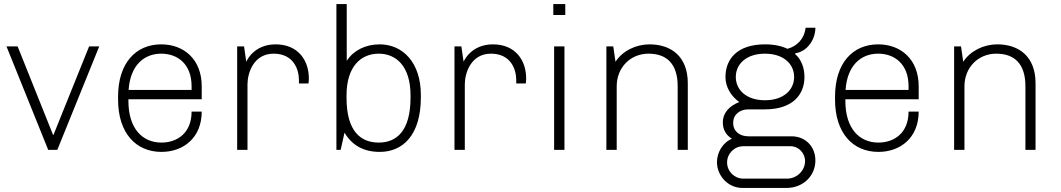

<svg xmlns="http://www.w3.org/2000/svg" viewBox="-20 -740 5241 948"><path d="M263 0 470 -511H420L244 -74H242L67 -511H12L218 0Z M976 -189H926C926 -84 856 -36 777 -36C685 -36 614 -103 614 -242V-250H976V-314C976 -447 888 -521 776 -521C650 -521 563 -428 563 -263V-248C563 -83 651 10 777 10C887 10 976 -61 976 -189ZM776 -475C858 -475 926 -423 926 -314V-296H615C623 -416 690 -475 776 -475Z M1456 -328H1503C1503 -328 1505 -338 1505 -352C1505 -442 1452 -521 1341 -521C1230 -521 1196 -435 1196 -435L1185 -511H1151V0H1202V-324C1202 -379 1232 -475 1331 -475C1430 -475 1456 -397 1456 -344Z M1692 -440V-720H1641V0H1662L1681 -85C1719 -21 1777 10 1855 10C1967 10 2058 -70 2058 -260V-271C2058 -433 1967 -521 1855 -521C1783 -521 1725 -490 1692 -440ZM1691 -257V-269C1691 -413 1763 -475 1850 -475C1937 -475 2007 -412 2007 -269V-258C2007 -92 1937 -36 1850 -36C1764 -36 1691 -88 1691 -257Z M2529 -328H2576C2576 -328 2578 -338 2578 -352C2578 -442 2525 -521 2414 -521C2303 -521 2269 -435 2269 -435L2258 -511H2224V0H2275V-324C2275 -379 2305 -475 2404 -475C2503 -475 2529 -397 2529 -344Z M2712 -720V-666H2771V-720ZM2716 0H2767V-511H2716Z M3326 0H3376V-329C3376 -462 3293 -521 3187 -521C3120 -521 3054 -489 3019 -435L3008 -511H2974V0H3025V-314C3025 -406 3092 -475 3182 -475C3272 -475 3326 -425 3326 -314Z M3888 -67H3675C3633 -67 3600 -91 3600 -133C3600 -175 3633 -200 3675 -200H3757C3893 -200 3952 -272 3952 -360C3952 -406 3936 -447 3906 -473L3907 -477C3968 -486 4006 -547 4006 -603H3958C3951 -548 3916 -512 3868 -499C3839 -513 3802 -521 3757 -521C3621 -521 3562 -449 3562 -360C3562 -310 3589 -266 3630 -236C3581 -217 3549 -183 3549 -135C3549 -101 3564 -73 3594 -55C3548 -36 3520 13 3520 61C3520 126 3573 188 3646 188H3863C3946 188 4006 128 4006 52C4006 -15 3958 -67 3888 -67ZM3901 -360C3901 -297 3850 -245 3757 -245C3664 -245 3613 -297 3613 -360C3613 -423 3664 -475 3757 -475C3850 -475 3901 -423 3901 -360ZM3866 142H3650C3606 142 3570 106 3570 62C3570 18 3606 -18 3650 -18H3884C3923 -18 3955 16 3955 55C3955 103 3914 142 3866 142Z M4516 -189H4466C4466 -84 4396 -36 4317 -36C4225 -36 4154 -103 4154 -242V-250H4516V-314C4516 -447 4428 -521 4316 -521C4190 -521 4103 -428 4103 -263V-248C4103 -83 4191 10 4317 10C4427 10 4516 -61 4516 -189ZM4316 -475C4398 -475 4466 -423 4466 -314V-296H4155C4163 -416 4230 -475 4316 -475Z M5043 0H5093V-329C5093 -462 5010 -521 4904 -521C4837 -521 4771 -489 4736 -435L4725 -511H4691V0H4742V-314C4742 -406 4809 -475 4899 -475C4989 -475 5043 -425 5043 -314Z"/></svg>

Font: Chivo Light
Style: Regular
Weight: 300
Designer: Hector Gatti
Foundry: Omnibus-Type
Version: Version 1.003;PS 001.003;hotconv 1.0.70;makeotf.lib2.5.58329